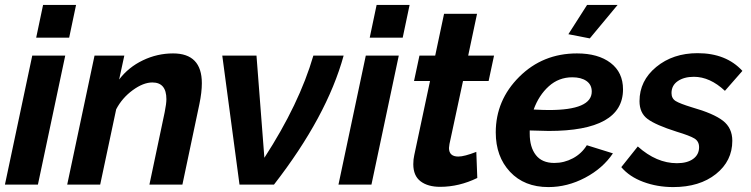

<svg xmlns="http://www.w3.org/2000/svg" viewBox="-24 -750 3049 780"><path d="M151 -730H285L257 -597H123ZM107 -524H241L130 0H-4Z M360 -524H481L460 -427Q498 -477 556.5 -505Q615 -533 679 -533Q796 -533 796 -412Q796 -375 786 -327L717 0H583L645 -294Q652 -329 652 -347Q652 -415 595 -415Q558 -415 515 -383.5Q472 -352 448 -306L383 0H249Z M879 -524H1018L1050 -109Q1192 -328 1249 -524H1372Q1304 -277 1089 0H949Z M1506 -730H1640L1612 -597H1478ZM1462 -524H1596L1485 0H1351Z M1655 -83Q1655 -103 1659 -120L1723 -421H1658L1680 -524H1744L1780 -694H1914L1878 -524H1983L1961 -421H1857L1802 -165Q1800 -153 1800 -149Q1800 -114 1838 -114Q1862 -114 1911 -133L1915 -27Q1841 9 1764 9Q1714 9 1684.5 -13.5Q1655 -36 1655 -83Z M2485 -730 2372 -594 2285 -611 2361 -730ZM2205 -218Q2184 -218 2128 -220V-207Q2128 -152 2153 -120Q2178 -88 2228 -88Q2268 -88 2303.5 -107Q2339 -126 2360 -160L2466 -127Q2425 -66 2353 -28Q2281 10 2204 10Q2106 10 2048 -52Q1990 -114 1990 -212Q1990 -343 2085.5 -438Q2181 -533 2320 -533Q2406 -533 2456.5 -494.5Q2507 -456 2507 -387Q2507 -218 2205 -218ZM2301 -436Q2246 -436 2205.5 -399.5Q2165 -363 2144 -305Q2186 -303 2206 -303Q2380 -303 2380 -378Q2380 -406 2358.5 -421Q2337 -436 2301 -436Z M2500 -71 2567 -155Q2643 -87 2726 -87Q2768 -87 2792 -104.5Q2816 -122 2816 -152Q2816 -176 2797 -187.5Q2778 -199 2725 -215Q2640 -242 2607 -266.5Q2574 -291 2574 -339Q2574 -422 2642 -478Q2710 -534 2810 -534Q2926 -534 2992 -462L2921 -381Q2860 -438 2795 -438Q2755 -438 2729.5 -420.5Q2704 -403 2704 -372Q2704 -350 2721 -339.5Q2738 -329 2787 -314Q2875 -289 2913 -259.5Q2951 -230 2951 -178Q2951 -96 2884.5 -43Q2818 10 2711 10Q2646 10 2589.5 -11Q2533 -32 2500 -71Z"/></svg>

Font: Raleway-v4020
Style: Bold Italic
Weight: 700
Italic angle: -12°
Designer: Matt McInerney, Pablo Impallari, Rodrigo Fuenzalida
Foundry: Matt McInerney, Pablo Impallari, Rodrigo Fuenzalida
Version: Version 4.020;PS 004.020;hotconv 1.0.88;makeotf.lib2.5.64775